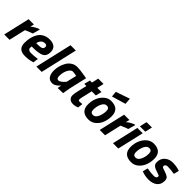

<svg xmlns="http://www.w3.org/2000/svg" viewBox="276 -2092 3422 3422"><g transform="rotate(45 1987.0 -381.0)"><path d="M55 0 170 -500H303L285 -428Q315 -455 362 -481.5Q409 -508 442 -512L403 -372Q355 -357 286 -326L262 -315L189 0Z M621 -102Q690 -102 762 -112L788 -115L773 -16Q680 12 589 12Q498 12 456.5 -29Q415 -70 415 -149Q415 -228 431 -290Q447 -352 478.5 -402Q510 -452 564.5 -481.5Q619 -511 689 -511Q864 -511 864 -362Q864 -267 800 -231Q736 -195 587 -195H552Q549 -183 549 -157.5Q549 -132 569.5 -117Q590 -102 621 -102ZM608 -294Q677 -294 704.5 -309Q732 -324 732 -360Q732 -403 682 -403Q593 -403 567 -294Z M865 0 1026 -700H1160L999 0Z M1275 12Q1202 12 1168 -37.5Q1134 -87 1134 -170Q1134 -285 1192 -391Q1221 -444 1272 -478Q1323 -512 1388 -512Q1457 -512 1592 -488L1638 -479L1563 -156L1536 -3L1403 2Q1412 -59 1416 -76Q1375 -21 1320 2Q1297 12 1275 12ZM1392 -398Q1354 -398 1325 -359Q1270 -285 1270 -170Q1270 -135 1281 -118.5Q1292 -102 1315.5 -102Q1339 -102 1368.5 -124Q1398 -146 1418 -168L1438 -191L1484 -384Q1418 -398 1392 -398Z M1820 -130Q1820 -102 1849 -102L1917 -107L1906 -11Q1853 12 1796.5 12Q1740 12 1710.5 -18.5Q1681 -49 1681 -92.5Q1681 -136 1696 -198L1740 -386H1686L1716 -500H1767L1796 -628H1930L1901 -500H2006L1978 -386H1874L1828 -186Q1820 -152 1820 -130Z M2244 -511Q2441 -511 2441 -322Q2441 -241 2414 -167Q2387 -93 2327.5 -40.5Q2268 12 2188 12Q1991 12 1991 -177Q1991 -257 2020 -332Q2049 -407 2108.5 -459Q2168 -511 2244 -511ZM2188 -102Q2242 -102 2275 -170.5Q2308 -239 2308 -324Q2308 -397 2244 -397Q2190 -397 2157 -328.5Q2124 -260 2124 -175Q2124 -102 2188 -102ZM2194 -576 2184 -683 2448 -774 2458 -654Z M2462 0 2577 -500H2710L2692 -428Q2722 -455 2769 -481.5Q2816 -508 2849 -512L2810 -372Q2762 -357 2693 -326L2669 -315L2596 0Z M2796 0 2911 -500H3045L2930 0ZM2922 -552 2954 -689H3089L3058 -552Z M3317 -511Q3514 -511 3514 -322Q3514 -241 3487 -167Q3460 -93 3400.5 -40.5Q3341 12 3261 12Q3064 12 3064 -177Q3064 -257 3093 -332Q3122 -407 3181.5 -459Q3241 -511 3317 -511ZM3261 -102Q3315 -102 3348 -170.5Q3381 -239 3381 -324Q3381 -397 3317 -397Q3263 -397 3230 -328.5Q3197 -260 3197 -175Q3197 -102 3261 -102Z M3782 -397Q3752 -397 3736 -383Q3720 -369 3720 -350.5Q3720 -332 3734 -323Q3748 -314 3806.5 -296Q3865 -278 3894.5 -254.5Q3924 -231 3924 -178Q3924 -84 3862.5 -36Q3801 12 3699 12Q3656 12 3612.5 3.5Q3569 -5 3548 -14L3526 -22L3551 -120Q3647 -102 3717 -102Q3787 -102 3787 -151Q3787 -164 3773 -171.5Q3759 -179 3725 -189Q3654 -209 3620 -236Q3586 -263 3586 -313Q3586 -406 3647 -458.5Q3708 -511 3794 -511Q3841 -511 3886 -503.5Q3931 -496 3952 -488L3974 -480L3950 -381Q3847 -397 3782 -397Z"/></g></svg>

Font: Titillium Web
Style: Bold Italic
Weight: 700
Italic angle: -13°
Version: Version 1.002;PS 57.000;hotconv 1.0.70;makeotf.lib2.5.55311